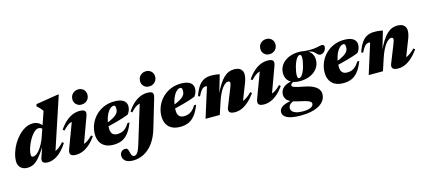

<svg xmlns="http://www.w3.org/2000/svg" viewBox="-70 -1367 5031 2263"><g transform="rotate(-15 2445.5 -236.0)"><path d="M416.5 -351Q408.5 -375.5 393.2 -388.8Q378 -402 353.5 -402Q331 -402 307.5 -382.5Q284 -363 262 -331.2Q240 -299.5 223 -262.2Q206 -225 195.8 -189.5Q185.5 -154 185.5 -127.5Q185.5 -109 190.5 -102.2Q195.5 -95.5 211 -95.5Q220.5 -95.5 233.5 -101.2Q246.5 -107 261.8 -120Q277 -133 293 -153.5Q309 -174 325.5 -203.5Q342 -233 358 -272L466 -584Q458 -597.5 446.8 -610.5Q435.5 -623.5 423.2 -635.8Q411 -648 399.5 -658L406.5 -682.5L673 -725.5H689.5L462 -38.5L423 -78Q447 -80 471 -88Q495 -96 522 -115.5Q549 -135 582 -172L599.5 -157Q542.5 -68.5 481.5 -26.8Q420.5 15 363.5 15Q319 15 302.8 -2.5Q286.5 -20 298 -55.5L354 -221.5H365.5Q321.5 -145.5 286.5 -98.5Q251.5 -51.5 222.2 -27Q193 -2.5 166 6.2Q139 15 111.5 15Q78.5 15 53 2Q27.5 -11 13 -35.2Q-1.5 -59.5 -1.5 -93Q-1.5 -141.5 14.8 -194.5Q31 -247.5 60 -297.2Q89 -347 127.8 -387.2Q166.5 -427.5 211.2 -451.2Q256 -475 304 -475Q343.5 -475 376.2 -455.2Q409 -435.5 437 -386.5Z M640.5 -70.5 769.5 -415.5 802.5 -376.5Q771.5 -378.5 747.5 -372Q723.5 -365.5 699.5 -347.5Q675.5 -329.5 644 -296.5L626 -311.5Q665.5 -369.5 707 -405.2Q748.5 -441 790.5 -457.5Q832.5 -474 873.5 -474Q925 -474 939.5 -454.8Q954 -435.5 938.5 -393.5L809 -39L766 -77Q794 -76.5 819.2 -83.2Q844.5 -90 871.8 -108Q899 -126 932 -160L949 -144.5Q909.5 -88.5 868.5 -53.2Q827.5 -18 786.2 -1.5Q745 15 705 15Q654 15 639 -5.5Q624 -26 640.5 -70.5ZM829 -628.5Q829 -656 841.8 -677.5Q854.5 -699 876.5 -711.2Q898.5 -723.5 926 -723.5Q965 -723.5 990.2 -698.8Q1015.5 -674 1015.5 -634.5Q1015.5 -607.5 1003 -586.2Q990.5 -565 968.5 -552.5Q946.5 -540 918.5 -540Q880 -540 854.5 -565Q829 -590 829 -628.5Z M1276.5 -429Q1260.5 -429 1243.8 -417Q1227 -405 1211.5 -383.2Q1196 -361.5 1184 -331.5Q1172 -301.5 1164.8 -265.2Q1157.5 -229 1157.5 -188Q1157.5 -139 1178 -117Q1198.5 -95 1237 -95Q1265 -95 1289.8 -102.8Q1314.5 -110.5 1337.8 -131Q1361 -151.5 1384.5 -189.5H1409Q1377 -107 1339.5 -62.8Q1302 -18.5 1258.5 -1.8Q1215 15 1163 15Q1101 15 1060 -7.2Q1019 -29.5 998.8 -69.5Q978.5 -109.5 978.5 -162Q978.5 -212 993.8 -258.5Q1009 -305 1037.2 -344.5Q1065.5 -384 1105 -413.8Q1144.5 -443.5 1193 -460Q1241.5 -476.5 1297.5 -476.5Q1353.5 -476.5 1386 -463.2Q1418.5 -450 1432.5 -427.8Q1446.5 -405.5 1446.5 -379Q1446.5 -352.5 1437.2 -328.2Q1428 -304 1412 -285Q1382 -273 1345.2 -261.2Q1308.5 -249.5 1268.5 -238.5Q1228.5 -227.5 1187.5 -217.5Q1146.5 -207.5 1108 -199L1110 -236Q1158 -254 1191.8 -269.5Q1225.5 -285 1247.2 -299.2Q1269 -313.5 1281 -327.8Q1293 -342 1297.5 -357.5Q1302 -373 1302 -391Q1302 -404.5 1299.2 -412.8Q1296.5 -421 1291 -425Q1285.5 -429 1276.5 -429Z M1655 -628.5Q1655 -656 1667.5 -677.5Q1680 -699 1702 -711.2Q1724 -723.5 1751.5 -723.5Q1790.5 -723.5 1816 -698.8Q1841.5 -674 1841.5 -634.5Q1841.5 -607.5 1828.8 -586.2Q1816 -565 1794.2 -552.5Q1772.5 -540 1744 -540Q1705.5 -540 1680.2 -565Q1655 -590 1655 -628.5ZM1661.5 -45.5Q1631.5 56 1581.8 122.5Q1532 189 1469.5 221.5Q1407 254 1338.5 254Q1274 254 1243.5 228.8Q1213 203.5 1213 164Q1213 136 1230.8 116.5Q1248.5 97 1281 97Q1298.5 97 1307.5 109.8Q1316.5 122.5 1322 153Q1328 183 1338 194Q1348 205 1360.5 205Q1372.5 205 1383 199Q1393.5 193 1403 179.8Q1412.5 166.5 1422 144.5Q1431.5 122.5 1441 90.5L1595.5 -415.5L1628.5 -376.5Q1597.5 -378.5 1573.2 -372Q1549 -365.5 1525.2 -347.5Q1501.5 -329.5 1471.5 -296.5L1454 -311.5Q1492.5 -369.5 1533.8 -405.2Q1575 -441 1616.8 -457.5Q1658.5 -474 1699.5 -474Q1734 -474 1751 -466Q1768 -458 1770.8 -440.2Q1773.5 -422.5 1764.5 -393.5Z M2089.5 -429Q2073.5 -429 2056.8 -417Q2040 -405 2024.5 -383.2Q2009 -361.5 1997 -331.5Q1985 -301.5 1977.8 -265.2Q1970.5 -229 1970.5 -188Q1970.5 -139 1991 -117Q2011.5 -95 2050 -95Q2078 -95 2102.8 -102.8Q2127.5 -110.5 2150.8 -131Q2174 -151.5 2197.5 -189.5H2222Q2190 -107 2152.5 -62.8Q2115 -18.5 2071.5 -1.8Q2028 15 1976 15Q1914 15 1873 -7.2Q1832 -29.5 1811.8 -69.5Q1791.5 -109.5 1791.5 -162Q1791.5 -212 1806.8 -258.5Q1822 -305 1850.2 -344.5Q1878.5 -384 1918 -413.8Q1957.5 -443.5 2006 -460Q2054.5 -476.5 2110.5 -476.5Q2166.5 -476.5 2199 -463.2Q2231.5 -450 2245.5 -427.8Q2259.5 -405.5 2259.5 -379Q2259.5 -352.5 2250.2 -328.2Q2241 -304 2225 -285Q2195 -273 2158.2 -261.2Q2121.5 -249.5 2081.5 -238.5Q2041.5 -227.5 2000.5 -217.5Q1959.5 -207.5 1921 -199L1923 -236Q1971 -254 2004.8 -269.5Q2038.5 -285 2060.2 -299.2Q2082 -313.5 2094 -327.8Q2106 -342 2110.5 -357.5Q2115 -373 2115 -391Q2115 -404.5 2112.2 -412.8Q2109.5 -421 2104 -425Q2098.5 -429 2089.5 -429Z M2291 -272 2269.5 -280.5Q2295.5 -356 2326.2 -398.2Q2357 -440.5 2394.5 -457.8Q2432 -475 2478.5 -475Q2499.5 -475 2515.5 -474Q2531.5 -473 2547.2 -470.5Q2563 -468 2583.5 -464L2508 -205.5L2504 -214Q2539.5 -294 2572.2 -345.2Q2605 -396.5 2635.8 -425Q2666.5 -453.5 2697 -465Q2727.5 -476.5 2759 -476.5Q2816 -476.5 2841.5 -451.2Q2867 -426 2867 -388Q2867 -368.5 2861.8 -342.8Q2856.5 -317 2841.5 -279.5L2747.5 -39L2709.5 -80Q2735 -79.5 2759.8 -86.8Q2784.5 -94 2812.8 -113Q2841 -132 2877 -167L2893.5 -151Q2851 -92.5 2809.2 -56Q2767.5 -19.5 2726.5 -2.2Q2685.5 15 2644.5 15Q2595 15 2578.2 -4.8Q2561.5 -24.5 2576 -61L2658 -266.5Q2670 -297 2674.2 -310.5Q2678.5 -324 2678.5 -332Q2678.5 -343 2672.5 -349.2Q2666.5 -355.5 2654.5 -355.5Q2639.5 -355.5 2621.8 -343.2Q2604 -331 2584.5 -305.8Q2565 -280.5 2545.5 -241Q2526 -201.5 2508.5 -147.5L2460 0H2286L2399.5 -359Q2399.5 -363.5 2397.8 -366.5Q2396 -369.5 2391 -369.5Q2373.5 -369.5 2359 -363Q2344.5 -356.5 2328.8 -336Q2313 -315.5 2291 -272Z M2934.5 -70.5 3063.5 -415.5 3096.5 -376.5Q3065.5 -378.5 3041.5 -372Q3017.5 -365.5 2993.5 -347.5Q2969.5 -329.5 2938 -296.5L2920 -311.5Q2959.5 -369.5 3001 -405.2Q3042.5 -441 3084.5 -457.5Q3126.5 -474 3167.5 -474Q3219 -474 3233.5 -454.8Q3248 -435.5 3232.5 -393.5L3103 -39L3060 -77Q3088 -76.5 3113.2 -83.2Q3138.5 -90 3165.8 -108Q3193 -126 3226 -160L3243 -144.5Q3203.5 -88.5 3162.5 -53.2Q3121.5 -18 3080.2 -1.5Q3039 15 2999 15Q2948 15 2933 -5.5Q2918 -26 2934.5 -70.5ZM3123 -628.5Q3123 -656 3135.8 -677.5Q3148.5 -699 3170.5 -711.2Q3192.5 -723.5 3220 -723.5Q3259 -723.5 3284.2 -698.8Q3309.5 -674 3309.5 -634.5Q3309.5 -607.5 3297 -586.2Q3284.5 -565 3262.5 -552.5Q3240.5 -540 3212.5 -540Q3174 -540 3148.5 -565Q3123 -590 3123 -628.5Z M3791 -380.5Q3775.5 -380.5 3764.2 -389.5Q3753 -398.5 3741.5 -411.2Q3730 -424 3713.5 -434.8Q3697 -445.5 3671.5 -449Q3646 -452.5 3606.5 -443L3611 -470Q3681.5 -463.5 3723.8 -467.5Q3766 -471.5 3791.2 -478Q3816.5 -484.5 3834.5 -484.5Q3846.5 -484.5 3854.5 -478.5Q3862.5 -472.5 3862.5 -459Q3862.5 -444.5 3857.2 -430.5Q3852 -416.5 3842.5 -405.2Q3833 -394 3820 -387.2Q3807 -380.5 3791 -380.5ZM3476 -177.5Q3492 -177.5 3506.5 -193.8Q3521 -210 3533 -236Q3545 -262 3553.8 -292.2Q3562.5 -322.5 3567.5 -351Q3572.5 -379.5 3572.5 -399.5Q3572.5 -421.5 3567.5 -430.5Q3562.5 -439.5 3553 -439.5Q3537 -439.5 3522.5 -423.2Q3508 -407 3496 -380.8Q3484 -354.5 3475.2 -324.5Q3466.5 -294.5 3461.5 -266Q3456.5 -237.5 3456.5 -217.5Q3456.5 -195 3461.5 -186.2Q3466.5 -177.5 3476 -177.5ZM3553 -476.5Q3610 -476.5 3647.5 -458.5Q3685 -440.5 3704 -409Q3723 -377.5 3723 -335.5Q3723 -292.5 3705 -257Q3687 -221.5 3654 -195.2Q3621 -169 3576 -154.8Q3531 -140.5 3476 -140.5Q3419.5 -140.5 3381.8 -158.2Q3344 -176 3325 -208Q3306 -240 3306 -281.5Q3306 -324 3324 -359.8Q3342 -395.5 3375 -421.5Q3408 -447.5 3453 -462Q3498 -476.5 3553 -476.5ZM3382.5 254Q3322.5 254 3281 246.5Q3239.5 239 3214 225.5Q3188.5 212 3177.2 194.2Q3166 176.5 3166 156.5Q3166 133 3182.2 111.5Q3198.5 90 3242.8 73.2Q3287 56.5 3371 47H3408L3405 53Q3371.5 57 3347.5 64.5Q3323.5 72 3307.8 83Q3292 94 3284.5 108.2Q3277 122.5 3277 140Q3277 157.5 3290.8 174.2Q3304.5 191 3336.8 201.8Q3369 212.5 3423.5 212.5Q3464.5 212.5 3492.5 204.8Q3520.5 197 3534.5 183.2Q3548.5 169.5 3548.5 151Q3548.5 142 3542 134Q3535.5 126 3518.5 118Q3501.5 110 3471.8 101.8Q3442 93.5 3395 84Q3335.5 71.5 3301.5 53.8Q3267.5 36 3253.8 12.8Q3240 -10.5 3240 -38.5Q3240 -75 3260.8 -103.5Q3281.5 -132 3321 -149Q3360.5 -166 3417 -167L3425 -153Q3391.5 -153 3378 -142Q3364.5 -131 3364.5 -117.5Q3364.5 -111.5 3369 -106Q3373.5 -100.5 3387.5 -94.8Q3401.5 -89 3428.5 -82.2Q3455.5 -75.5 3501 -67Q3571.5 -54 3613.5 -33Q3655.5 -12 3674 15Q3692.5 42 3692.5 73Q3692.5 113.5 3671.8 146.8Q3651 180 3611 204Q3571 228 3513.5 241Q3456 254 3382.5 254Z M4080.5 -429Q4064.5 -429 4047.8 -417Q4031 -405 4015.5 -383.2Q4000 -361.5 3988 -331.5Q3976 -301.5 3968.8 -265.2Q3961.5 -229 3961.5 -188Q3961.5 -139 3982 -117Q4002.5 -95 4041 -95Q4069 -95 4093.8 -102.8Q4118.5 -110.5 4141.8 -131Q4165 -151.5 4188.5 -189.5H4213Q4181 -107 4143.5 -62.8Q4106 -18.5 4062.5 -1.8Q4019 15 3967 15Q3905 15 3864 -7.2Q3823 -29.5 3802.8 -69.5Q3782.5 -109.5 3782.5 -162Q3782.5 -212 3797.8 -258.5Q3813 -305 3841.2 -344.5Q3869.5 -384 3909 -413.8Q3948.5 -443.5 3997 -460Q4045.5 -476.5 4101.5 -476.5Q4157.5 -476.5 4190 -463.2Q4222.5 -450 4236.5 -427.8Q4250.5 -405.5 4250.5 -379Q4250.5 -352.5 4241.2 -328.2Q4232 -304 4216 -285Q4186 -273 4149.2 -261.2Q4112.5 -249.5 4072.5 -238.5Q4032.5 -227.5 3991.5 -217.5Q3950.5 -207.5 3912 -199L3914 -236Q3962 -254 3995.8 -269.5Q4029.5 -285 4051.2 -299.2Q4073 -313.5 4085 -327.8Q4097 -342 4101.5 -357.5Q4106 -373 4106 -391Q4106 -404.5 4103.2 -412.8Q4100.5 -421 4095 -425Q4089.5 -429 4080.5 -429Z M4282 -272 4260.5 -280.5Q4286.5 -356 4317.2 -398.2Q4348 -440.5 4385.5 -457.8Q4423 -475 4469.5 -475Q4490.5 -475 4506.5 -474Q4522.5 -473 4538.2 -470.5Q4554 -468 4574.5 -464L4499 -205.5L4495 -214Q4530.5 -294 4563.2 -345.2Q4596 -396.5 4626.8 -425Q4657.5 -453.5 4688 -465Q4718.5 -476.5 4750 -476.5Q4807 -476.5 4832.5 -451.2Q4858 -426 4858 -388Q4858 -368.5 4852.8 -342.8Q4847.5 -317 4832.5 -279.5L4738.5 -39L4700.5 -80Q4726 -79.5 4750.8 -86.8Q4775.5 -94 4803.8 -113Q4832 -132 4868 -167L4884.5 -151Q4842 -92.5 4800.2 -56Q4758.5 -19.5 4717.5 -2.2Q4676.5 15 4635.5 15Q4586 15 4569.2 -4.8Q4552.5 -24.5 4567 -61L4649 -266.5Q4661 -297 4665.2 -310.5Q4669.5 -324 4669.5 -332Q4669.5 -343 4663.5 -349.2Q4657.5 -355.5 4645.5 -355.5Q4630.5 -355.5 4612.8 -343.2Q4595 -331 4575.5 -305.8Q4556 -280.5 4536.5 -241Q4517 -201.5 4499.5 -147.5L4451 0H4277L4390.5 -359Q4390.5 -363.5 4388.8 -366.5Q4387 -369.5 4382 -369.5Q4364.5 -369.5 4350 -363Q4335.5 -356.5 4319.8 -336Q4304 -315.5 4282 -272Z"/></g></svg>

Font: Newsreader 36pt ExtraBold
Style: Italic
Weight: 800
Italic angle: -17°
Designer: Hugues Gentile
Foundry: Production Type
Version: Version 1.003